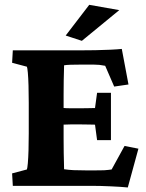

<svg xmlns="http://www.w3.org/2000/svg" viewBox="-20 -786 618 812"><path d="M520.5 6.8Q491.2 3.9 447.8 2Q404.3 0 371.1 0H34.2L31.2 -52.7L93.8 -69.3Q95.7 -74.2 97.7 -95.7Q99.6 -117.2 100.6 -150.4Q101.6 -183.6 101.6 -221.7V-351.6Q101.6 -390.6 100.6 -424.3Q99.6 -458 97.7 -479Q95.7 -500 93.8 -503.9L31.2 -520.5L34.2 -573.2H330.1Q351.6 -573.2 383.3 -573.7Q415 -574.2 445.3 -575.7Q475.6 -577.1 495.1 -579.1L523.4 -428.7L462.9 -419.9L424.8 -507.8Q410.2 -510.7 399.9 -511.7Q389.6 -512.7 377.9 -512.7H316.4Q297.9 -512.7 279.3 -512.2Q260.7 -511.7 251 -509.8Q251 -501 250.5 -485.8Q250 -470.7 249.5 -446.3Q249 -421.9 249 -386.7V-200.2Q249 -165 249.5 -139.2Q250 -113.3 250.5 -96.7Q251 -80.1 251 -70.3Q270.5 -67.4 291 -66.4Q311.5 -65.4 344.7 -65.4H382.8Q408.2 -65.4 419.9 -65.9Q431.6 -66.4 437.5 -67.4Q443.4 -68.4 452.1 -69.3L506.8 -168.9L565.4 -157.2ZM390.6 -193.4 381.8 -258.8Q375 -258.8 358.9 -259.3Q342.8 -259.8 323.2 -259.8H278.3Q259.8 -259.8 245.1 -258.8Q230.5 -257.8 225.6 -256.8V-332Q230.5 -331.1 245.1 -329.6Q259.8 -328.1 278.3 -328.1H323.2Q342.8 -328.1 358.9 -328.6Q375 -329.1 381.8 -329.1L390.6 -393.6H449.2V-193.4ZM326.2 -613.3 257.8 -635.7 357.4 -765.6 484.4 -743.2Z"/></svg>

Font: Crimson Pro ExtraBold
Style: Regular
Weight: 800
Designer: Jacques Le Bailly
Foundry: Baron von Fonthausen
Version: Version 1.003